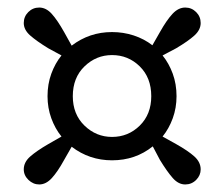

<svg xmlns="http://www.w3.org/2000/svg" viewBox="-20 -581 569 509"><path d="M173 -326Q173 -278 204 -248Q235 -218 277 -218Q320 -218 350.5 -248Q381 -278 381 -326Q381 -375 350.5 -405Q320 -435 277 -435Q235 -435 204 -405Q173 -375 173 -326ZM106 -326Q106 -358 116 -385.5Q126 -413 143 -434L108 -453Q77 -472 60 -487Q43 -502 43 -520Q43 -537 55 -549Q67 -561 84 -561Q102 -561 117 -544.5Q132 -528 150 -496L170 -460Q217 -496 277 -496Q307 -496 334.5 -487Q362 -478 384 -461L404 -496Q422 -528 437.5 -544.5Q453 -561 471 -561Q488 -561 500 -549Q512 -537 512 -520Q512 -502 495.5 -487Q479 -472 447 -453L411 -434Q428 -413 438 -385.5Q448 -358 448 -326Q448 -295 438 -267.5Q428 -240 411 -219L447 -199Q479 -181 495.5 -166Q512 -151 512 -132Q512 -116 500 -104Q488 -92 471 -92Q453 -92 438 -109Q423 -126 404 -157L385 -193Q339 -156 277 -156Q217 -156 170 -192L150 -157Q133 -126 117.5 -109Q102 -92 84 -92Q68 -92 55.5 -104Q43 -116 43 -132Q43 -151 60 -166Q77 -181 108 -199L143 -219Q126 -240 116 -267.5Q106 -295 106 -326Z"/></svg>

Font: Source Serif 4 Semibold
Style: Italic
Weight: 600
Italic angle: -12°
Designer: Frank Grießhammer
Foundry: Adobe
Version: Version 4.005;hotconv 1.1.0;makeotfexe 2.6.0